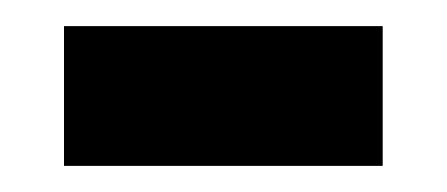

<svg xmlns="http://www.w3.org/2000/svg" viewBox="-20 -342 342 147"><path d="M29 -215H273V-322H29Z"/></svg>

Font: Noto Sans Arabic UI Cn SmBd
Style: Regular
Weight: 600
Width: 3
Designer: Monotype Design Team, Nadine Chahine and Nizar Qandah
Foundry: Monotype Imaging Inc.
Version: Version 2.010